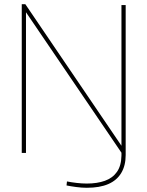

<svg xmlns="http://www.w3.org/2000/svg" viewBox="-20 -724 698 909"><path d="M83 0V-704H100L555 -34V-700H575V10Q575 60 554 95Q533 130 492.5 147.5Q452 165 391 165Q367 165 341 161.5Q315 158 295 154L297 135Q317 139 342.5 142Q368 145 391 145Q440 145 476.5 132Q513 119 533.5 90Q554 61 555 13V-1L103 -666V0Z"/></svg>

Font: Georama ExtraCondensed Thin Thin
Style: Regular
Weight: 250
Version: Version 1.001